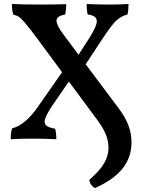

<svg xmlns="http://www.w3.org/2000/svg" viewBox="-20 -699 717 968"><path d="M643 19Q643 94 597.5 151Q552 208 459 249Q448 244 440 233Q432 222 430 208Q482 163 504.5 125Q527 87 527 46Q527 12 513.5 -21.5Q500 -55 470 -95L327 -288L244 -167Q205 -109 205 -86Q205 -71 217.5 -63Q230 -55 258 -50Q264 -30 264 3Q206 0 144 0Q75 0 34 3Q34 -31 41 -52Q105 -67 170 -159L293 -335L163 -511Q125 -562 105 -585Q85 -608 74 -615Q63 -622 47 -625Q40 -647 40 -679Q93 -676 185 -676Q252 -676 314 -678Q314 -656 309 -626Q287 -622 276 -614.5Q265 -607 265 -594Q265 -572 300 -525L376 -423L432 -510Q468 -567 468 -592Q468 -607 456.5 -615Q445 -623 422 -626Q417 -647 417 -679Q466 -676 525 -676Q591 -676 628 -679Q628 -649 623 -626Q591 -618 568 -597Q545 -576 503 -513L412 -375L576 -156Q611 -110 627 -68Q643 -26 643 19Z"/></svg>

Font: Vollkorn SC SemiBold
Style: Regular
Weight: 600
Designer: Friedrich Althausen
Foundry: Friedrich Althausen
Version: Version 4.015